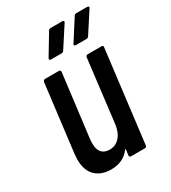

<svg xmlns="http://www.w3.org/2000/svg" viewBox="-174 -791 792 888"><g transform="rotate(-30 221.5 -346.5)"><path d="M327 -509H401Q411 -509 409 -499L349 -10Q349 -6 346 -3Q343 0 339 0H265Q256 0 256 -10L260 -39Q260 -42 258.5 -42Q257 -42 256 -40Q221 7 156 7Q104 7 73 -22.5Q42 -52 42 -112Q42 -121 44 -141L88 -499Q89 -503 92 -506Q95 -509 99 -509H173Q182 -509 182 -499L140 -162Q139 -154 139 -141Q139 -76 196 -76Q228 -76 249.5 -100.5Q271 -125 276 -168L316 -499Q318 -509 327 -509ZM162 -585 227 -693Q231 -700 240 -700H301Q307 -700 309 -696.5Q311 -693 307 -688L237 -580Q233 -573 224 -573H167Q162 -573 160.5 -576.5Q159 -580 162 -585ZM295 -585 364 -693Q368 -700 377 -700H434Q440 -700 442 -696.5Q444 -693 440 -688L370 -580Q366 -573 357 -573H301Q295 -573 293 -576.5Q291 -580 295 -585Z"/></g></svg>

Font: Barlow Condensed Medium
Style: Italic
Weight: 500
Width: 3
Italic angle: -7°
Designer: Jeremy Tribby
Foundry: Tribby Type
Version: Version 1.408